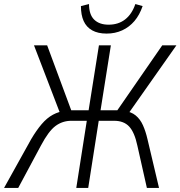

<svg xmlns="http://www.w3.org/2000/svg" viewBox="-42 -929 892 949"><path d="M-22 0 112 -241Q138 -285 164 -315.5Q190 -346 219.5 -362Q249 -378 282 -381L258 -361L126 -705H191L316 -368L304 -384H396L447 -705H506L455 -384H552L527 -368L760 -705H830L588 -361L571 -381Q606 -377 628.5 -358.5Q651 -340 664.5 -310Q678 -280 687 -241L744 0H684L637 -209Q623 -275 596.5 -303.5Q570 -332 522 -332H446L394 0H335L387 -332H311Q267 -332 232.5 -306.5Q198 -281 160 -209L48 0ZM485 -763Q442 -763 413.5 -779Q385 -795 371.5 -825Q358 -855 358 -899L398 -909Q398 -857 423.5 -832Q449 -807 495 -807Q543 -807 576.5 -833Q610 -859 627 -909L663 -899Q648 -855 622.5 -825Q597 -795 562 -779Q527 -763 485 -763Z"/></svg>

Font: Nunito Sans 10pt Condensed Light
Style: Italic
Weight: 300
Width: 3
Italic angle: -9°
Designer: Vernon Adams
Foundry: Vernon Adams
Version: Version 3.101;gftools[0.9.27]